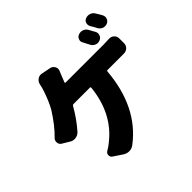

<svg xmlns="http://www.w3.org/2000/svg" viewBox="-209 -1099 1418 1418"><g transform="rotate(-45 500.0 -390.5)"><path d="M956.1 -776.4Q961.9 -765.6 961.9 -753.9Q961.9 -746.1 959 -738.3Q952.1 -718.8 932.6 -710.9Q922.9 -707 912.1 -707Q902.3 -707 892.6 -710Q873 -717.8 862.3 -736.3Q848.6 -763.7 834 -786.1Q828.1 -796.9 828.1 -808.6Q828.1 -815.4 830.1 -822.3Q835.9 -840.8 853.5 -847.7Q865.2 -852.5 877 -852.5Q885.7 -852.5 895.5 -849.6Q917 -842.8 927.7 -824.2Q942.4 -801.8 956.1 -776.4ZM832 -727.5Q837.9 -716.8 837.9 -706.1Q837.9 -698.2 835 -689.5Q828.1 -669.9 808.6 -662.1Q797.9 -657.2 787.1 -657.2Q777.3 -657.2 767.6 -661.1Q747.1 -668.9 737.3 -687.5Q722.7 -716.8 710.9 -738.3Q704.1 -748 704.1 -759.8Q704.1 -766.6 707 -773.4Q712.9 -793 731.4 -799.8Q742.2 -804.7 753.9 -804.7Q762.7 -804.7 772.5 -801.8Q793.9 -794.9 804.7 -776.4Q817.4 -753.9 832 -727.5ZM406.2 -626Q405.3 -623 406.7 -621.1Q408.2 -619.1 411.1 -619.1H811.5Q835.9 -619.1 865.2 -621.1Q867.2 -621.1 869.1 -621.1Q889.6 -621.1 905.3 -607.4Q921.9 -591.8 921.9 -569.3V-519.5Q921.9 -496.1 905.3 -480.5Q888.7 -465.8 866.2 -465.8Q865.2 -465.8 864.3 -465.8Q843.8 -465.8 811.5 -465.8H695.3Q688.5 -465.8 687.5 -459Q659.2 -115.2 431.6 56.6Q410.2 72.3 384.8 72.3Q358.4 72.3 335.9 56.6L268.6 11.7Q254.9 2 254.9 -14.6Q254.9 -35.2 272.5 -44.9Q303.7 -62.5 323.2 -80.1Q493.2 -212.9 518.6 -459Q518.6 -465.8 511.7 -465.8H339.8Q333 -465.8 329.1 -460Q277.3 -369.1 214.8 -298.8Q197.3 -280.3 171.9 -277.3Q167 -276.4 163.1 -276.4Q142.6 -276.4 125 -288.1L71.3 -320.3Q51.8 -332 51.8 -356.4Q51.8 -375 65.4 -387.7Q130.9 -451.2 193.4 -550.8Q221.7 -598.6 252 -685.5Q261.7 -713.9 267.6 -744.1Q272.5 -766.6 291 -780.3Q305.7 -791 322.3 -791Q327.1 -791 333 -790L406.2 -775.4Q427.7 -770.5 438.5 -751Q444.3 -740.2 444.3 -729.5Q444.3 -720.7 440.4 -710.9Q437.5 -705.1 432.6 -692.9Q427.7 -680.7 425.8 -675.8Q424.8 -673.8 406.2 -626Z"/></g></svg>

Font: Gen Jyuu Gothic Heavy
Style: Bold
Weight: 900
Designer: [Source Han Sans]
Ryoko NISHIZUKA  (kana & ideographs); Paul D. Hunt (Latin, Greek & Cyrillic); Wenlong ZHANG  (bopomofo
Version: Version 1.002.20150607